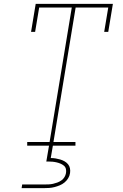

<svg xmlns="http://www.w3.org/2000/svg" viewBox="-20 -755 640 995"><path d="M371 0H121V-19H237L352 -716H183L162 -590H141L165 -735H565L541 -590H520L541 -716H372L257 -19H371ZM207 220H92L95 201H210Q221 201 232.5 200.5Q244 200 255 197.5Q266 195 277 191Q288 187 298 180Q308 173 314 163Q320 153 322 142Q324 131 321.5 120.5Q319 110 311 103.5Q303 97 293.5 93Q284 89 273.5 86.5Q263 84 252 83Q241 82 230 82H220L234 0H254L243 64Q256 64 268 66Q280 68 292 71.5Q304 75 314.5 81Q325 87 332.5 96Q340 105 342.5 117Q345 129 343 142Q341 156 333.5 168.5Q326 181 314.5 190.5Q303 200 289.5 205.5Q276 211 262.5 214.5Q249 218 235 219Q221 220 207 220Z"/></svg>

Font: Iosevka HT Thin Extended
Style: Italic
Weight: 100
Width: 7
Italic angle: -9°
Monospace: yes
Designer: Belleve Invis
Foundry: Belleve Invis
Version: Version 32.3.0; ttfautohint (v1.8.4)